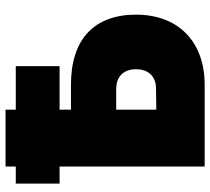

<svg xmlns="http://www.w3.org/2000/svg" viewBox="-52 -688 740 675"><g transform="rotate(-90 317.5 -350.0)"><path d="M10 -510H70V0H358C508 0 604 -92 604 -241C604 -388 518 -470 358 -470H270V-510H423V-664H270V-700H70V-664H10ZM344 -171 270 -170V-311H344C381 -311 412 -290 412 -241C412 -192 381 -171 344 -171Z"/></g></svg>

Font: Finlandica Black
Style: Regular
Weight: 900
Designer: Niklas Ekholm, Juho Hiilivirta, Jaakko Suomalainen
Foundry: Helsinki Type Studio
Version: Version 2.000;Glyphs 3.2 (3202)